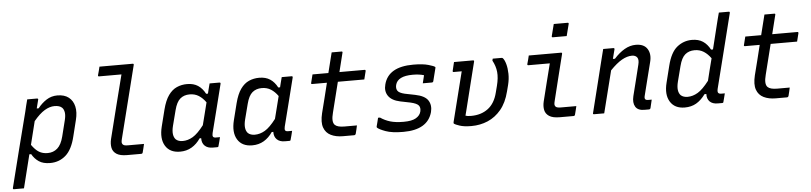

<svg xmlns="http://www.w3.org/2000/svg" viewBox="-73 -1082 6724 1591"><g transform="rotate(-5 3289.5 -287.0)"><path d="M162 -532H244Q249 -532 251.5 -528.5Q254 -525 252 -521Q243 -487 234 -450H250Q282 -491 322.5 -517Q363 -543 413 -543Q472 -543 507.5 -515Q543 -487 554 -438.5Q565 -390 549 -327L516 -194Q490 -85 435.5 -37.5Q381 10 306 10Q248 10 212.5 -14Q177 -38 155 -77H140Q123 -8 105.5 61.5Q88 131 71 200H-12Q-23 200 -20 188Q19 33 58 -122Q97 -277 137 -431Q143 -457 149 -482Q155 -507 162 -532ZM382 -457Q342 -457 299.5 -431.5Q257 -406 208 -347Q196 -299 184 -250.5Q172 -202 160 -154Q190 -111 220.5 -92.5Q251 -74 292 -74Q340 -74 373.5 -103.5Q407 -133 424 -200L457 -332Q467 -371 463 -397Q459 -423 445 -437Q425 -457 382 -457Z M782 -750H1058Q1069 -750 1066 -739Q1029 -588 991 -440Q953 -292 915 -138Q910 -119 910.5 -109Q911 -99 918 -91Q924 -85 933.5 -82.5Q943 -80 961 -80H1094Q1090 -63 1086 -46Q1082 -29 1077 -11Q1075 0 1063 0H946Q888 0 858.5 -19.5Q829 -39 822.5 -71.5Q816 -104 825 -143Q859 -280 891.5 -408.5Q924 -537 958 -670H772Q761 -670 764 -681Q769 -698 773.5 -715.5Q778 -733 782 -750Z M1492 -543Q1546 -543 1582.5 -519Q1619 -495 1643 -449H1658Q1662 -467 1667 -486Q1672 -505 1679 -532H1761Q1772 -532 1769 -520Q1744 -420 1718 -317Q1692 -214 1668 -120Q1663 -99 1668.5 -90Q1674 -81 1692 -81H1726Q1722 -64 1717 -44.5Q1712 -25 1707 -8Q1706 0 1696 0H1659Q1616 0 1592.5 -23Q1569 -46 1570 -86H1557Q1526 -40 1483.5 -15Q1441 10 1387 10Q1302 10 1265 -50.5Q1228 -111 1253 -211L1288 -350Q1307 -424 1337 -466Q1367 -508 1406.5 -525.5Q1446 -543 1492 -543ZM1359 -95Q1380 -76 1416 -76Q1459 -76 1500.5 -100.5Q1542 -125 1593 -192Q1605 -238 1616.5 -284.5Q1628 -331 1640 -378Q1614 -415 1581.5 -435.5Q1549 -456 1506 -456Q1459 -456 1427.5 -429.5Q1396 -403 1379 -336L1346 -208Q1336 -168 1339.5 -140Q1343 -112 1359 -95Z M2092 -543Q2146 -543 2182.5 -519Q2219 -495 2243 -449H2258Q2262 -467 2267 -486Q2272 -505 2279 -532H2361Q2372 -532 2369 -520Q2344 -420 2318 -317Q2292 -214 2268 -120Q2263 -99 2268.5 -90Q2274 -81 2292 -81H2326Q2322 -64 2317 -44.5Q2312 -25 2307 -8Q2306 0 2296 0H2259Q2216 0 2192.5 -23Q2169 -46 2170 -86H2157Q2126 -40 2083.5 -15Q2041 10 1987 10Q1902 10 1865 -50.5Q1828 -111 1853 -211L1888 -350Q1907 -424 1937 -466Q1967 -508 2006.5 -525.5Q2046 -543 2092 -543ZM1959 -95Q1980 -76 2016 -76Q2059 -76 2100.5 -100.5Q2142 -125 2193 -192Q2205 -238 2216.5 -284.5Q2228 -331 2240 -378Q2214 -415 2181.5 -435.5Q2149 -456 2106 -456Q2059 -456 2027.5 -429.5Q1996 -403 1979 -336L1946 -208Q1936 -168 1939.5 -140Q1943 -112 1959 -95Z M2865 -79Q2861 -61 2857.5 -45Q2854 -29 2849 -11Q2845 0 2835 0H2741Q2684 0 2642 -20.5Q2600 -41 2584 -86Q2568 -131 2586 -205Q2602 -268 2617.5 -329.5Q2633 -391 2648 -453H2526Q2514 -453 2518 -464Q2522 -482 2526.5 -498Q2531 -514 2535 -532H2667Q2671 -549 2675.5 -566Q2680 -583 2684 -600Q2690 -625 2696.5 -650Q2703 -675 2709 -700H2790Q2802 -700 2798 -689Q2788 -650 2778.5 -610.5Q2769 -571 2759 -532H2968Q2978 -532 2976 -521L2959 -453H2739Q2723 -390 2707.5 -327Q2692 -264 2676 -201Q2656 -126 2682 -100Q2703 -79 2761 -79Z M3373 -540Q3452 -540 3499 -526.5Q3546 -513 3553 -505Q3557 -502 3554 -495L3527 -388Q3524 -379 3514 -379H3439L3441 -387Q3445 -403 3448.5 -417.5Q3452 -432 3455 -445Q3416 -457 3362 -457Q3236 -457 3218 -385Q3211 -356 3223.5 -336.5Q3236 -317 3283 -306L3368 -289Q3448 -273 3474 -232.5Q3500 -192 3486 -136Q3447 8 3244 8Q3150 8 3097 -11.5Q3044 -31 3029 -46Q3026 -49 3027 -56Q3033 -78 3037 -94.5Q3041 -111 3045 -127H3061Q3099 -101 3143 -88Q3187 -75 3254 -75Q3322 -75 3356 -95Q3390 -115 3398 -147Q3406 -179 3391 -198Q3376 -217 3323 -229L3239 -246Q3169 -261 3141.5 -301.5Q3114 -342 3129 -397Q3166 -540 3373 -540Z M3712 -532H3870Q3881 -532 3878 -521Q3854 -424 3829.5 -327Q3805 -230 3781 -132Q3774 -109 3768 -81Q3776 -78 3787 -76.5Q3798 -75 3815 -75Q3898 -75 3955.5 -118Q4013 -161 4035 -250L4049 -304Q4066 -370 4061 -419.5Q4056 -469 4030 -516L4034 -532H4107Q4115 -532 4119 -527Q4133 -511 4142.5 -476.5Q4152 -442 4153 -397Q4154 -352 4142 -304L4128 -250Q4105 -159 4057.5 -102Q4010 -45 3946.5 -18Q3883 9 3810 9Q3749 9 3712 -3.5Q3675 -16 3667 -23Q3663 -27 3665 -36Q3691 -140 3717 -243Q3743 -346 3769 -450H3703Q3692 -450 3695 -461Q3698 -475 3703 -494.5Q3708 -514 3712 -532Z M4334 -532H4602Q4613 -532 4610 -521Q4586 -425 4562.5 -330.5Q4539 -236 4515 -138Q4510 -119 4510.5 -109Q4511 -99 4518 -91Q4528 -80 4561 -80H4690Q4686 -63 4682 -46Q4678 -29 4673 -11Q4671 0 4659 0H4546Q4487 0 4457.5 -19.5Q4428 -39 4421.5 -71Q4415 -103 4424 -141Q4444 -222 4463 -298Q4482 -374 4502 -452H4325Q4313 -452 4316 -463Q4321 -480 4325.5 -497.5Q4330 -515 4334 -532ZM4563 -774H4678Q4689 -774 4686 -763L4661 -665H4546Q4535 -665 4538 -676Z M4953 -532H5038Q5048 -532 5046 -521Q5041 -502 5036 -482.5Q5031 -463 5026 -443H5043Q5085 -490 5130.5 -516.5Q5176 -543 5225 -543Q5293 -543 5320.5 -499Q5348 -455 5331 -390Q5314 -320 5296.5 -253.5Q5279 -187 5262 -116Q5256 -94 5265 -85Q5271 -79 5287 -79H5317Q5313 -62 5309 -45Q5305 -28 5301 -11Q5298 0 5287 0H5249Q5195 0 5175 -33.5Q5155 -67 5168 -121Q5185 -186 5200 -248.5Q5215 -311 5232 -378Q5242 -418 5228.5 -437Q5215 -456 5185 -456Q5145 -456 5101 -431Q5057 -406 5003 -350Q4981 -263 4959 -175Q4937 -87 4915 0H4831Q4819 0 4823 -11Q4849 -116 4875.5 -221.5Q4902 -327 4928 -433Q4936 -465 4942.5 -490.5Q4949 -516 4953 -532Z M5692 -543Q5746 -543 5782.5 -519Q5819 -495 5843 -449H5859Q5872 -501 5884.5 -552.5Q5897 -604 5910 -656Q5915 -677 5920.5 -698Q5926 -719 5934 -749H6016Q6027 -749 6024 -737Q5986 -583 5945.5 -423.5Q5905 -264 5869 -120Q5863 -94 5872 -85Q5879 -78 5893 -78H5925Q5921 -62 5916.5 -44Q5912 -26 5907 -8Q5906 0 5896 0H5859Q5816 0 5793 -23Q5770 -46 5772 -86H5757Q5721 -37 5680 -13.5Q5639 10 5585 10Q5501 10 5464 -50.5Q5427 -111 5452 -209L5486 -345Q5513 -455 5567.5 -499Q5622 -543 5692 -543ZM5559 -95Q5580 -76 5616 -76Q5659 -76 5701 -101Q5743 -126 5795 -194Q5806 -240 5817.5 -285.5Q5829 -331 5841 -377Q5815 -414 5782 -435Q5749 -456 5706 -456Q5659 -456 5627.5 -429.5Q5596 -403 5579 -336L5546 -208Q5536 -168 5539.5 -140Q5543 -112 5559 -95Z M6465 -79Q6461 -61 6457.5 -45Q6454 -29 6449 -11Q6445 0 6435 0H6341Q6284 0 6242 -20.5Q6200 -41 6184 -86Q6168 -131 6186 -205Q6202 -268 6217.5 -329.5Q6233 -391 6248 -453H6126Q6114 -453 6118 -464Q6122 -482 6126.5 -498Q6131 -514 6135 -532H6267Q6271 -549 6275.5 -566Q6280 -583 6284 -600Q6290 -625 6296.5 -650Q6303 -675 6309 -700H6390Q6402 -700 6398 -689Q6388 -650 6378.5 -610.5Q6369 -571 6359 -532H6568Q6578 -532 6576 -521L6559 -453H6339Q6323 -390 6307.5 -327Q6292 -264 6276 -201Q6256 -126 6282 -100Q6303 -79 6361 -79Z"/></g></svg>

Font: Recursive Mn Lnr St
Style: Italic
Weight: 400
Italic angle: -15°
Monospace: yes
Version: Version 1.079;hotconv 1.0.112;makeotfexe 2.5.65598; ttfautoh